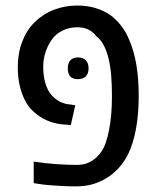

<svg xmlns="http://www.w3.org/2000/svg" viewBox="-20 -660 565 690"><path d="M252.9 9.8Q228.5 9.8 203.1 8.5Q177.7 7.3 156 5.4Q134.3 3.4 119.1 1L101.1 -2V-79.1Q142.1 -73.2 180.4 -70.3Q218.8 -67.4 257.8 -67.4Q282.7 -67.4 303.2 -77.9Q323.7 -88.4 338.9 -107.9Q351.6 -123 359.4 -145.3Q367.2 -167.5 371.6 -191.4Q377 -217.8 379.6 -247.8Q382.3 -277.8 382.3 -314Q382.3 -356.9 379.4 -390.9Q376.5 -424.8 369.1 -453.6Q362.8 -478.5 352.5 -497.8Q342.3 -517.1 326.7 -529.3Q312.5 -547.4 295.7 -554.7Q278.8 -562 258.8 -562Q229 -562 206.1 -550.8Q183.1 -539.6 169.4 -522Q153.3 -501 144.3 -474.6Q135.3 -448.2 135.3 -419.9Q135.3 -387.2 143.3 -360.1Q151.4 -333 166.5 -316.9Q178.7 -303.2 195.8 -294.4Q212.9 -285.6 234.9 -284.2L250.5 -281.7L234.4 -210.4L218.3 -211.9Q191.9 -212.9 168 -220.2Q144 -227.5 125.5 -239.7Q110.4 -249 97.4 -261.7Q84.5 -274.4 75.2 -289.6Q61 -313 52.5 -345.7Q43.9 -378.4 43.9 -418.5Q43.9 -469.2 60.1 -511Q76.2 -552.7 105 -580.6Q135.3 -610.4 174.6 -625.2Q213.9 -640.1 257.3 -640.1Q293.9 -640.1 323.7 -630.9Q353.5 -621.6 377 -605.5Q397.5 -590.3 415.3 -567.6Q433.1 -544.9 445.3 -514.6Q461.4 -477.5 470 -427.5Q478.5 -377.4 478.5 -315.4Q478.5 -249.5 468.8 -197.3Q459 -145 441.4 -107.9Q426.3 -77.6 405.8 -55.4Q385.3 -33.2 361.8 -19.5Q340.8 -6.3 314 1.7Q287.1 9.8 252.9 9.8ZM259.8 -375.5Q223.6 -375.5 223.6 -414.1Q223.6 -433.6 233.2 -443.6Q242.7 -453.6 260.3 -453.6Q278.3 -453.6 288.3 -443.4Q298.3 -433.1 298.3 -414.1Q298.3 -395.5 288.3 -385.5Q278.3 -375.5 259.8 -375.5Z"/></svg>

Font: Open Sans SemiCondensed Medium
Style: Regular
Weight: 500
Width: 4
Designer: Monotype Design Team
Foundry: Monotype Imaging Inc.
Version: Version 3.000